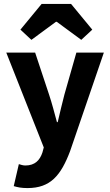

<svg xmlns="http://www.w3.org/2000/svg" viewBox="-20 -764 561 978"><path d="M192 -744 84 -613 140 -561 265 -653H269L394 -561L450 -613L342 -744ZM50 184C70 190 89 194 120 194C237 194 290 130 337 6L509 -496H369L308 -282C296 -236 285 -189 274 -142H270C257 -190 245 -237 230 -282L159 -496H12L203 -13L196 13C183 52 158 79 109 79C98 79 85 75 76 72Z"/></svg>

Font: Cambridge Sans Bold
Style: Regular
Weight: 700
Version: Version 2.020;PS 002.020;hotconv 1.0.88;makeotf.lib2.5.64775